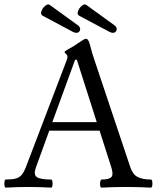

<svg xmlns="http://www.w3.org/2000/svg" viewBox="-21 -854 725 877"><path d="M5 3Q1 3 -0.5 -6Q-2 -15 -0.5 -24.5Q1 -34 5 -34Q34 -34 51 -38.5Q68 -43 79 -56.5Q90 -70 100 -98L284 -580Q287 -588 287 -595Q287 -602 280.5 -607.5Q274 -613 274 -617Q274 -620 294 -631Q304 -636 315 -643Q326 -650 339 -659Q365 -677 371 -677Q382 -677 388 -656Q400 -608 412 -575L574 -91Q585 -57 608 -45.5Q631 -34 668 -34Q673 -34 674.5 -24.5Q676 -15 674.5 -6Q673 3 668 3Q611 0 556 0Q499 0 443 3Q438 3 436.5 -6Q435 -15 437 -24.5Q439 -34 443 -34Q478 -34 488 -45.5Q498 -57 487 -91L434 -257H204L143 -89Q131 -56 147.5 -45Q164 -34 212 -34Q217 -34 218.5 -24.5Q220 -15 218.5 -6Q217 3 212 3Q161 0 109 0Q58 0 5 3ZM218 -296H421L330 -581H322ZM327 -704Q321 -704 311 -709L174 -782Q163 -788 168 -802.5Q173 -817 185.5 -827.5Q198 -838 207 -831L334 -739Q348 -729 344.5 -716.5Q341 -704 327 -704ZM494 -704Q488 -704 478 -709L341 -782Q330 -788 335 -802.5Q340 -817 352.5 -827.5Q365 -838 374 -831L501 -739Q515 -729 511.5 -716.5Q508 -704 494 -704Z"/></svg>

Font: Junicode
Style: Regular
Weight: 400
Designer: Peter S. Baker
Version: Version 2.100; ttfautohint (v1.8.4)